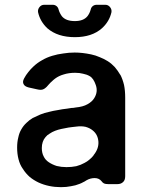

<svg xmlns="http://www.w3.org/2000/svg" viewBox="-20 -773 609 805"><path d="M384.8 -752.9H421.9Q433.6 -752.9 441.4 -743.2Q449.2 -733.4 447.3 -721.7Q438.5 -682.6 407.2 -654.3Q365.2 -617.2 293.9 -617.2Q221.7 -617.2 178.7 -654.3Q148.4 -682.6 139.6 -721.7Q137.7 -733.4 145.5 -743.2Q153.3 -752.9 165 -752.9H201.2Q210 -752.9 216.8 -747.6Q223.6 -742.2 225.6 -733.4Q229.5 -718.8 239.3 -705.1Q255.9 -684.6 293.9 -684.6Q330.1 -684.6 346.7 -705.1Q356.4 -717.8 360.4 -733.4Q362.3 -742.2 369.1 -747.6Q376 -752.9 384.8 -752.9ZM431.6 -516.6Q416 -526.4 398.4 -533.2Q380.9 -541 362.3 -544.9Q343.8 -548.8 326.2 -550.8Q309.6 -552.7 293 -552.7Q268.6 -552.7 245.1 -548.8Q221.7 -545.9 199.2 -539.1Q175.8 -532.2 156.2 -520.5Q136.7 -509.8 120.1 -494.1Q108.4 -483.4 98.6 -470.7Q88.9 -459 81.1 -444.3Q73.2 -429.7 79.1 -419.9Q84 -410.2 100.6 -406.2Q109.4 -404.3 118.2 -402.3Q127 -400.4 135.7 -398.4Q154.3 -393.6 165 -400.4Q175.8 -407.2 185.5 -419.9Q190.4 -425.8 197.3 -431.6Q203.1 -437.5 210.9 -443.4Q226.6 -455.1 247.1 -460.9Q268.6 -467.8 294.9 -467.8Q313.5 -467.8 328.1 -463.9Q343.8 -460.9 355.5 -454.1Q372.1 -445.3 381.8 -416Q391.6 -387.7 375 -361.3Q366.2 -346.7 346.7 -335.9Q328.1 -325.2 296.9 -322.3Q288.1 -320.3 279.3 -320.3Q270.5 -319.3 260.7 -317.4Q260.7 -317.4 260.7 -317.4Q241.2 -315.4 222.7 -311.5Q203.1 -308.6 184.6 -303.7Q166 -299.8 149.4 -293Q132.8 -286.1 117.2 -278.3Q102.5 -269.5 90.8 -257.8Q78.1 -246.1 69.3 -230.5Q60.5 -215.8 56.6 -196.3Q51.8 -177.7 51.8 -154.3Q51.8 -127.9 57.6 -105.5Q63.5 -82 76.2 -64.5Q87.9 -45.9 104.5 -31.2Q121.1 -17.6 141.6 -7.8Q163.1 2 186.5 6.8Q210 11.7 235.4 11.7Q258.8 11.7 277.3 7.8Q296.9 4.9 313.5 -2Q321.3 -4.9 328.1 -8.8Q335 -11.7 341.8 -16.6Q358.4 -26.4 377 -26.4Q395.5 -26.4 406.2 -12.7Q409.2 -7.8 416 -3.9Q421.9 -1 434.6 -1Q447.3 -1 471.7 -1Q487.3 -1 496.1 -9.8Q504.9 -17.6 504.9 -34.2Q504.9 -143.6 504.9 -363.3Q504.9 -393.6 500 -417Q494.1 -441.4 484.4 -460Q484.4 -460 484.4 -459Q473.6 -477.5 460.9 -492.2Q447.3 -506.8 431.6 -516.6ZM334 -89.8Q318.4 -81.1 299.8 -76.2Q280.3 -72.3 258.8 -72.3Q237.3 -72.3 217.8 -77.1Q199.2 -83 184.6 -92.8Q169.9 -102.5 163.1 -117.2Q155.3 -131.8 155.3 -152.3Q155.3 -166 159.2 -177.7Q163.1 -189.5 170.9 -198.2Q177.7 -207 188.5 -212.9Q198.2 -219.7 210.9 -224.6Q223.6 -229.5 237.3 -232.4Q252 -235.4 267.6 -238.3Q274.4 -239.3 282.2 -240.2Q290 -241.2 299.8 -242.2Q321.3 -245.1 338.9 -241.2Q356.4 -236.3 368.2 -226.6Q390.6 -209 392.6 -178.7Q394.5 -149.4 372.1 -122.1Q372.1 -121.1 372.1 -121.1Q364.3 -111.3 354.5 -103.5Q345.7 -95.7 334 -89.8Z"/></svg>

Font: DeepSea
Style: Medium
Weight: 500
Designer: Stem
Version: Version 3.019;git-0a5106e0b